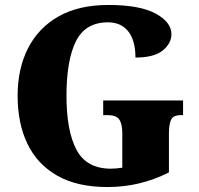

<svg xmlns="http://www.w3.org/2000/svg" viewBox="-20 -744 801 774"><path d="M413 10Q291 10 210.5 -36Q130 -82 90.5 -164.5Q51 -247 51 -358Q51 -466 92.5 -548.5Q134 -631 215.5 -677.5Q297 -724 417 -724Q543 -724 607 -689.5Q671 -655 671 -606Q671 -569 636 -540.5Q601 -512 526 -512Q526 -581 497 -617.5Q468 -654 415 -654Q324 -654 286 -577.5Q248 -501 248 -358Q248 -216 288.5 -140Q329 -64 427 -64Q446 -64 473 -68V-207Q473 -245 460.5 -262.5Q448 -280 414 -280H396V-339H718V-280H710Q679 -280 670 -262Q661 -244 661 -203V-49Q601 -19 540 -4.5Q479 10 413 10Z"/></svg>

Font: Noto Serif Armenian SemiCondensed Black
Style: Regular
Weight: 900
Width: 4
Designer: Monotype Design Team
Foundry: Monotype Imaging Inc.
Version: Version 2.008; ttfautohint (v1.8.4.7-5d5b)